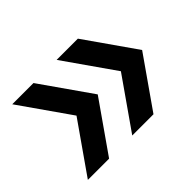

<svg xmlns="http://www.w3.org/2000/svg" viewBox="-94 -629 757 757"><g transform="rotate(-45 284.5 -250.0)"><path d="M28.3 -39.2 175.8 -250 28.3 -460.8H146.7L294.2 -250L146.7 -39.2ZM275.8 -39.2 423.3 -250 275.8 -460.8H394.2L541.7 -250L394.2 -39.2Z"/></g></svg>

Font: Funnel Sans Medium
Style: Regular
Weight: 500
Version: Version 1.000; Beta; Release 5; Build 24; ttfautohint (v1.8.